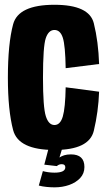

<svg xmlns="http://www.w3.org/2000/svg" viewBox="-20 -623 456 804"><path d="M208 5Q57 5 35 -78.2Q13 -161.5 13 -297.5Q13 -440 35 -521.5Q57 -603 208 -603Q353.5 -603 372.8 -525.8Q392 -448.5 395 -355L255 -337.5Q253.5 -432.5 243 -465Q232.5 -497.5 208 -497.5Q183.5 -497.5 171.8 -463.5Q160 -429.5 160 -297.5Q160 -174 171.8 -136.8Q183.5 -99.5 208 -99.5Q232.5 -99.5 243 -135.2Q253.5 -171 255 -257.5L395 -239Q392 -155.5 372.8 -75.2Q353.5 5 208 5ZM208.5 161.5Q193.5 161.5 175.2 159.8Q157 158 142.5 154L159.5 93.5Q168 96 181 98Q194 100 208 100Q253.5 100 253.5 77.5Q253.5 64.5 238.5 64.5Q226.5 64.5 218 72.5L165.5 66.5L183 0H240L229 36.5Q237 31 248.8 27.2Q260.5 23.5 277 23.5Q333.5 23.5 333.5 76.5Q333.5 103.5 315.8 122.5Q298 141.5 269.8 151.5Q241.5 161.5 208.5 161.5Z"/></svg>

Font: Anybody Condensed Regular
Style: Bold
Weight: 700
Width: 3
Designer: Tyler Finck
Foundry: Etcetera Type Company
Version: Version 1.010; ttfautohint (v1.8.3) -l 8 -r 50 -G 200 -x 14 